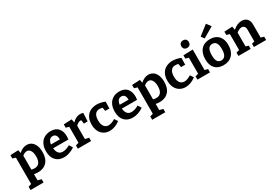

<svg xmlns="http://www.w3.org/2000/svg" viewBox="62 -2119 5185 3632"><g transform="rotate(-30 2654.5 -303.0)"><path d="M577 -280Q577 -138 506 -63Q435 12 313 12Q272 12 227 3V137L305 158V230H20V158L87 136V-439L20 -459V-531L196 -539L208 -471Q252 -509 294 -527.5Q336 -546 380 -546Q438 -546 482.5 -515Q527 -484 552 -424Q577 -364 577 -280ZM431 -266Q431 -348 402.5 -395.5Q374 -443 325 -443Q280 -443 227 -401V-96Q264 -87 295 -87Q364 -87 397.5 -133.5Q431 -180 431 -266Z M1072 -142 1119 -67Q1003 12 883 12Q771 12 705 -58Q639 -128 639 -257Q639 -346 671 -411Q703 -476 762.5 -511Q822 -546 902 -546Q1013 -546 1068.5 -481.5Q1124 -417 1124 -310Q1124 -279 1118 -240H785Q791 -171 823 -131.5Q855 -92 916 -92Q988 -92 1072 -142ZM786 -323H980Q978 -445 891 -445Q845 -445 819 -412.5Q793 -380 786 -323Z M1613 -536 1605 -354H1523L1511 -435Q1507 -436 1496 -436Q1470 -436 1442.5 -421Q1415 -406 1393 -381V-91L1476 -72V0H1186V-72L1253 -91V-439L1186 -459V-531L1362 -539L1376 -463Q1419 -505 1459.5 -525.5Q1500 -546 1545 -546Q1576 -546 1613 -536Z M2107 -72Q1996 12 1883 12Q1813 12 1757.5 -20.5Q1702 -53 1670.5 -115Q1639 -177 1639 -262Q1639 -362 1677 -425.5Q1715 -489 1776.5 -517.5Q1838 -546 1910 -546Q1955 -546 2004 -534.5Q2053 -523 2087 -507L2083 -360H1993L1979 -437Q1949 -446 1913 -446Q1849 -446 1817 -399.5Q1785 -353 1785 -270Q1785 -183 1820 -137Q1855 -91 1915 -91Q1977 -91 2060 -143Z M2573 -142 2620 -67Q2504 12 2384 12Q2272 12 2206 -58Q2140 -128 2140 -257Q2140 -346 2172 -411Q2204 -476 2263.5 -511Q2323 -546 2403 -546Q2514 -546 2569.5 -481.5Q2625 -417 2625 -310Q2625 -279 2619 -240H2286Q2292 -171 2324 -131.5Q2356 -92 2417 -92Q2489 -92 2573 -142ZM2287 -323H2481Q2479 -445 2392 -445Q2346 -445 2320 -412.5Q2294 -380 2287 -323Z M3235 -280Q3235 -138 3164 -63Q3093 12 2971 12Q2930 12 2885 3V137L2963 158V230H2678V158L2745 136V-439L2678 -459V-531L2854 -539L2866 -471Q2910 -509 2952 -527.5Q2994 -546 3038 -546Q3096 -546 3140.5 -515Q3185 -484 3210 -424Q3235 -364 3235 -280ZM3089 -266Q3089 -348 3060.5 -395.5Q3032 -443 2983 -443Q2938 -443 2885 -401V-96Q2922 -87 2953 -87Q3022 -87 3055.5 -133.5Q3089 -180 3089 -266Z M3763 -72Q3652 12 3539 12Q3469 12 3413.5 -20.5Q3358 -53 3326.5 -115Q3295 -177 3295 -262Q3295 -362 3333 -425.5Q3371 -489 3432.5 -517.5Q3494 -546 3566 -546Q3611 -546 3660 -534.5Q3709 -523 3743 -507L3739 -360H3649L3635 -437Q3605 -446 3569 -446Q3505 -446 3473 -399.5Q3441 -353 3441 -270Q3441 -183 3476 -137Q3511 -91 3571 -91Q3633 -91 3716 -143Z M4006 -538V-91L4073 -72V0H3799V-72L3866 -91V-440L3799 -459V-531ZM3850 -697Q3850 -737 3873 -758.5Q3896 -780 3933 -780Q3970 -780 3992 -759Q4014 -738 4014 -698Q4014 -659 3991.5 -637.5Q3969 -616 3932 -616Q3895 -616 3872.5 -637.5Q3850 -659 3850 -697Z M4634 -277Q4634 -142 4562.5 -65Q4491 12 4366 12Q4248 12 4183.5 -58Q4119 -128 4119 -257Q4119 -393 4189 -469.5Q4259 -546 4384 -546Q4502 -546 4568 -475.5Q4634 -405 4634 -277ZM4264 -264Q4264 -173 4291 -130.5Q4318 -88 4373 -88Q4432 -88 4460.5 -133.5Q4489 -179 4489 -270Q4489 -361 4461.5 -403.5Q4434 -446 4377 -446Q4320 -446 4292 -401.5Q4264 -357 4264 -264ZM4537 -740 4307 -606 4258 -674 4466 -836Z M5232 -92 5299 -72V0H5032V-72L5092 -89V-345Q5092 -392 5071 -416Q5050 -440 5014 -440Q4988 -440 4958.5 -426.5Q4929 -413 4901 -388V-90L4961 -72V0H4694V-72L4761 -91V-439L4694 -459V-531L4870 -539L4884 -463Q4929 -504 4979 -525Q5029 -546 5075 -546Q5146 -546 5189.5 -502Q5233 -458 5232 -375Z"/></g></svg>

Font: Bitter Pro
Style: Bold
Weight: 700
Designer: Sol Matas, and Bitter project Authors
Foundry: Sol Matas
Version: Version 1.010